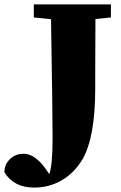

<svg xmlns="http://www.w3.org/2000/svg" viewBox="-123 -672 547 869"><path d="M379 -652V-593L309 -586Q308 -510 308 -355V-272Q308 -52 251 48Q215 109 158 143Q101 177 31 177Q-60 177 -103 108Q-103 72 -78 48Q-53 24 -16 24Q34 24 82 90L100 116Q115 77 115 -49Q115 -155 108 -585L30 -593V-652Z"/></svg>

Font: TypoPRO Source Serif Pro
Style: Regular
Weight: 900
Designer: Frank Grießhammer
Foundry: Adobe Systems Incorporated
Version: Version 1.017;PS 1.0;hotconv 1.0.79;makeotf.lib2.5.61930